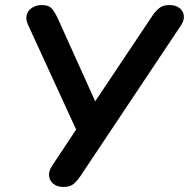

<svg xmlns="http://www.w3.org/2000/svg" viewBox="-20 -733 749 761"><path d="M232 8Q207 8 192 -4Q177 -16 174.5 -35Q172 -54 186 -75L292 -235L293 -195L91 -635Q81 -657 86 -674.5Q91 -692 107.5 -702.5Q124 -713 146 -713Q175 -713 187.5 -696.5Q200 -680 210 -658L367 -310H343L585 -672Q595 -687 610 -700Q625 -713 652 -713Q676 -713 691 -701.5Q706 -690 708.5 -671.5Q711 -653 697 -632L298 -34Q288 -19 273.5 -5.5Q259 8 232 8Z"/></svg>

Font: Nunito ExtraLight
Style: Italic
Weight: 200
Italic angle: -9°
Designer: Vernon Adams
Foundry: Vernon Adams
Version: Version 3.602